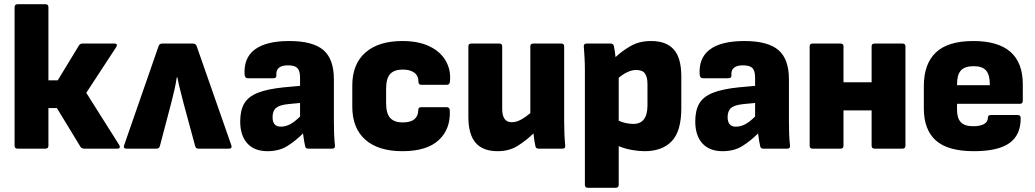

<svg xmlns="http://www.w3.org/2000/svg" viewBox="-20 -703 4894 908"><path d="M544 -17Q548 -10 546 -5Q544 0 535 0H378Q367 0 361 -8L249 -192H209V-14Q209 0 195 0H63Q49 0 49 -14V-669Q49 -683 63 -683H195Q209 -683 209 -669V-323H253L354 -489Q360 -497 370 -497H522Q530 -497 532 -492.5Q534 -488 530 -481L388 -264Z M578 0Q562 0 567 -16L730 -485Q734 -497 747 -497H893Q906 -497 910 -485L1074 -16Q1079 0 1063 0H918Q906 0 903 -12L848 -215Q840 -248 832.5 -276Q825 -304 819 -337H816Q811 -304 804.5 -276.5Q798 -249 790 -217L736 -12Q733 0 720 0Z M1245 12Q1183 12 1149.5 -25Q1116 -62 1116 -129Q1116 -181 1135 -213.5Q1154 -246 1199 -264Q1244 -282 1322 -290L1399 -297V-335Q1399 -368 1386.5 -381Q1374 -394 1342 -394Q1283 -394 1287 -347Q1288 -333 1273 -333H1152Q1139 -333 1137 -348Q1131 -428 1184.5 -468.5Q1238 -509 1348 -509Q1459 -509 1509 -466.5Q1559 -424 1559 -328V-129Q1559 -98 1560 -70.5Q1561 -43 1564 -15Q1566 0 1551 0H1437Q1425 0 1423 -12Q1418 -33 1413 -72Q1378 -37 1339 -12.5Q1300 12 1245 12ZM1269 -149Q1269 -104 1308 -104Q1330 -104 1351.5 -115Q1373 -126 1399 -152V-216L1346 -211Q1303 -207 1286 -193Q1269 -179 1269 -149Z M1883 12Q1769 12 1707.5 -42.5Q1646 -97 1646 -199V-298Q1646 -400 1708 -454.5Q1770 -509 1883 -509Q1960 -509 2012 -483.5Q2064 -458 2088.5 -414.5Q2113 -371 2108 -319Q2107 -302 2094 -302H1972Q1959 -302 1959 -316Q1959 -345 1939 -359.5Q1919 -374 1885 -374Q1845 -374 1825.5 -353.5Q1806 -333 1806 -283V-215Q1806 -166 1825.5 -145Q1845 -124 1884 -124Q1922 -124 1940 -139.5Q1958 -155 1958 -182Q1958 -196 1971 -196H2093Q2106 -196 2107 -182Q2112 -94 2055.5 -41Q1999 12 1883 12Z M2333 12Q2264 12 2229.5 -27.5Q2195 -67 2195 -151V-484Q2195 -497 2209 -497H2341Q2355 -497 2355 -484V-188Q2355 -125 2400 -125Q2422 -125 2444.5 -137.5Q2467 -150 2488 -168V-484Q2488 -497 2502 -497H2634Q2648 -497 2648 -484V-129Q2648 -67 2653 -15Q2655 0 2640 0H2527Q2514 0 2512 -12Q2506 -38 2503 -72Q2470 -40 2429.5 -14Q2389 12 2333 12Z M2760 185Q2746 185 2746 171V-370Q2746 -401 2744.5 -429Q2743 -457 2741 -482Q2739 -497 2754 -497H2868Q2880 -497 2883 -486Q2888 -462 2891 -433Q2923 -463 2963.5 -486Q3004 -509 3059 -509Q3131 -509 3166.5 -469Q3202 -429 3202 -342V-191Q3202 -83 3157 -35.5Q3112 12 3028 12Q3001 12 2967.5 6Q2934 0 2906 -12V171Q2906 185 2892 185ZM2989 -372Q2968 -372 2947 -362Q2926 -352 2906 -335V-132Q2924 -124 2942 -120.5Q2960 -117 2975 -117Q3042 -117 3042 -205V-305Q3042 -339 3030 -355.5Q3018 -372 2989 -372Z M3397 12Q3335 12 3301.5 -25Q3268 -62 3268 -129Q3268 -181 3287 -213.5Q3306 -246 3351 -264Q3396 -282 3474 -290L3551 -297V-335Q3551 -368 3538.5 -381Q3526 -394 3494 -394Q3435 -394 3439 -347Q3440 -333 3425 -333H3304Q3291 -333 3289 -348Q3283 -428 3336.5 -468.5Q3390 -509 3500 -509Q3611 -509 3661 -466.5Q3711 -424 3711 -328V-129Q3711 -98 3712 -70.5Q3713 -43 3716 -15Q3718 0 3703 0H3589Q3577 0 3575 -12Q3570 -33 3565 -72Q3530 -37 3491 -12.5Q3452 12 3397 12ZM3421 -149Q3421 -104 3460 -104Q3482 -104 3503.5 -115Q3525 -126 3551 -152V-216L3498 -211Q3455 -207 3438 -193Q3421 -179 3421 -149Z M3823 0Q3809 0 3809 -14V-484Q3809 -497 3823 -497H3955Q3969 -497 3969 -484V-314H4102V-484Q4102 -497 4116 -497H4248Q4262 -497 4262 -484V-14Q4262 0 4248 0H4116Q4102 0 4102 -14V-181H3969V-14Q3969 0 3955 0Z M4586 12Q4462 12 4405.5 -39Q4349 -90 4349 -190V-296Q4349 -401 4406 -455Q4463 -509 4583 -509Q4817 -509 4817 -304V-226Q4817 -212 4803 -212H4506V-183Q4506 -145 4523.5 -125.5Q4541 -106 4583 -106Q4614 -106 4633 -116Q4652 -126 4652 -147Q4652 -159 4666 -159H4793Q4806 -159 4807 -146Q4808 -65 4754 -26.5Q4700 12 4586 12ZM4506 -300H4661V-304Q4661 -350 4643 -370Q4625 -390 4585 -390Q4542 -390 4524 -369.5Q4506 -349 4506 -304Z"/></svg>

Font: Sofia Sans Black
Style: Regular
Weight: 900
Designer: Botio Nikoltchev, Ani Petrova
Foundry: lettersoup
Version: Version 4.100; ttfautohint (v1.8.3)